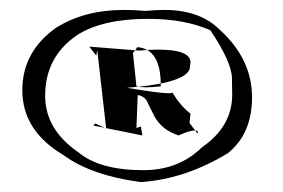

<svg xmlns="http://www.w3.org/2000/svg" viewBox="-20 -705 570 387"><path d="M264 -338Q164 -351 107 -393Q25 -442 25 -523Q25 -601 93 -649Q150 -685 230 -685Q251 -685 274 -683Q293 -685 311 -685Q383 -685 423 -645Q488 -586 488 -509Q488 -435 439 -396Q353 -344 264 -338ZM269 -362Q340 -362 387 -408Q448 -450 448 -514Q448 -515 447.5 -547.5Q447 -580 404 -644Q352 -667 279 -667Q186 -667 135 -634Q71 -590 71 -512Q71 -444 138 -398Q181 -362 269 -362ZM340 -432Q306 -443 291 -471L279 -495Q273 -513 253 -514L258 -524L255 -447L264 -450L267 -432L168 -452L172 -456L194 -446L176 -604L174 -593L160 -611L261 -603Q282 -605 299 -605Q364 -605 364 -579L363 -571Q363 -538 236 -528Q302 -517 320 -517Q327 -517 327 -519Q345 -490 364 -476L362 -457L378 -436L379 -440Q377 -442 372 -442Q362 -442 340 -432ZM275 -529Q287 -529 304 -531V-534Q304 -606 257 -610L248 -598L255 -531Q263 -529 275 -529Z"/></svg>

Font: Xiangcui Kesong Xiangcui Kesong
Style: Regular
Weight: 400
Version: Version 1.501;March 28, 2024;FontCreator 14.0.0.2814 64-bit